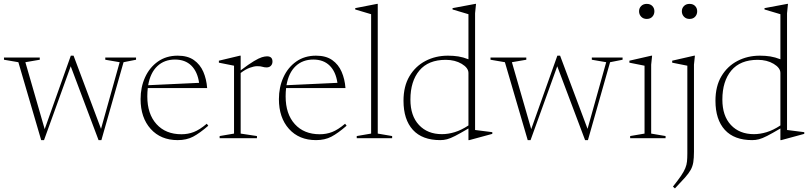

<svg xmlns="http://www.w3.org/2000/svg" viewBox="-20 -730 4270 1014"><path d="M612 -401.5 536 -414.5V-426H698.5V-414.5L632.5 -401.5L515.5 10H500.5L353.5 -380L212.5 10H197.5L77 -401.5L1 -414.5V-426H190V-414.5L114 -401.5L216 -48L354 -436H368.5L513.5 -49.5Z M918.5 -436Q971 -436 1004 -412.8Q1037 -389.5 1053.8 -350.8Q1070.5 -312 1074 -265H760.5Q758 -244 758 -221Q758 -128 806.5 -74.5Q855 -21 938 -21Q973 -21 1003.5 -32.8Q1034 -44.5 1072 -76.5L1080 -66Q1034.5 -26.5 999.8 -8.2Q965 10 918.5 10Q829 10 775.8 -49.2Q722.5 -108.5 722.5 -206.5Q722.5 -269.5 746.2 -321.8Q770 -374 814 -405Q858 -436 918.5 -436ZM904 -415.5Q848 -415.5 811 -380.8Q774 -346 762.5 -280L1031.5 -292.5Q1023 -351.5 990.5 -383.5Q958 -415.5 904 -415.5Z M1390 -432.5Q1419 -432.5 1419 -405Q1419 -391.5 1410.8 -382.8Q1402.5 -374 1388 -374Q1376 -374 1366.2 -377.2Q1356.5 -380.5 1338 -380.5Q1322 -380.5 1299.2 -372.2Q1276.5 -364 1251 -344.5V-24.5L1337 -11.5V0H1140V-11.5L1216 -24.5V-383L1136 -399V-409.5L1247 -436H1251V-358.5Q1294.5 -391.5 1321 -407.2Q1347.5 -423 1363.2 -427.8Q1379 -432.5 1390 -432.5Z M1649 -436Q1701.5 -436 1734.5 -412.8Q1767.5 -389.5 1784.2 -350.8Q1801 -312 1804.5 -265H1491Q1488.5 -244 1488.5 -221Q1488.5 -128 1537 -74.5Q1585.5 -21 1668.5 -21Q1703.5 -21 1734 -32.8Q1764.5 -44.5 1802.5 -76.5L1810.5 -66Q1765 -26.5 1730.2 -8.2Q1695.5 10 1649 10Q1559.5 10 1506.2 -49.2Q1453 -108.5 1453 -206.5Q1453 -269.5 1476.8 -321.8Q1500.5 -374 1544.5 -405Q1588.5 -436 1649 -436ZM1634.5 -415.5Q1578.5 -415.5 1541.5 -380.8Q1504.5 -346 1493 -280L1762 -292.5Q1753.5 -351.5 1721 -383.5Q1688.5 -415.5 1634.5 -415.5Z M1975 -24.5 2051 -11.5V0H1864V-11.5L1940 -24.5V-655L1856 -680V-687L1971 -709.5H1975Z M2580 -23 2458.5 10H2454V-51.5Q2409 -25 2383.5 -12Q2358 1 2340.8 5.5Q2323.5 10 2305 10Q2210 10 2160.5 -44.2Q2111 -98.5 2111 -198Q2111 -274.5 2142.5 -327.5Q2174 -380.5 2227.2 -408.2Q2280.5 -436 2345.5 -436Q2375.5 -436 2400.5 -432Q2425.5 -428 2454 -417V-655L2370 -680V-687L2490 -709.5H2494L2489 -660V-43.5L2580 -32ZM2454 -344.5Q2454 -371.5 2418.5 -392.8Q2383 -414 2334 -414Q2242 -414 2194.8 -357.5Q2147.5 -301 2147.5 -204Q2147.5 -118 2192.8 -69.8Q2238 -21.5 2314 -21.5Q2346.5 -21.5 2381.2 -32Q2416 -42.5 2454 -67.5Z M3181.5 -401.5 3105.5 -414.5V-426H3268V-414.5L3202 -401.5L3085 10H3070L2923 -380L2782 10H2767L2646.5 -401.5L2570.5 -414.5V-426H2759.5V-414.5L2683.5 -401.5L2785.5 -48L2923.5 -436H2938L3083 -49.5Z M3395.5 -630Q3377.5 -630 3366.2 -641.8Q3355 -653.5 3355 -670.5Q3355 -687 3366.2 -698.2Q3377.5 -709.5 3395.5 -709.5Q3414.5 -709.5 3425.2 -698.2Q3436 -687 3436 -670.5Q3436 -653.5 3425.2 -641.8Q3414.5 -630 3395.5 -630ZM3424 -436 3419 -388.5V-24.5L3495 -11.5V0H3308V-11.5L3384 -24.5V-383Q3376 -384.5 3351.5 -389.5Q3327 -394.5 3304 -399V-409.5L3420 -436Z M3621.5 -630Q3603.5 -630 3592.2 -641.8Q3581 -653.5 3581 -670.5Q3581 -687 3592.2 -698.2Q3603.5 -709.5 3621.5 -709.5Q3640.5 -709.5 3651.2 -698.2Q3662 -687 3662 -670.5Q3662 -653.5 3651.2 -641.8Q3640.5 -630 3621.5 -630ZM3610 -383Q3602 -384.5 3577.5 -389.5Q3553 -394.5 3530 -399V-409.5L3646 -436H3650L3645 -388.5V71.5Q3645 104.5 3641.5 126.5Q3638 148.5 3627.8 167Q3617.5 185.5 3597.5 208Q3577.5 230.5 3544.5 265L3534 255.5Q3561 221.5 3576.5 198.8Q3592 176 3599.2 158.2Q3606.5 140.5 3608.2 122.8Q3610 105 3610 81Z M4227.5 -23 4106 10H4101.5V-51.5Q4056.5 -25 4031 -12Q4005.5 1 3988.2 5.5Q3971 10 3952.5 10Q3857.5 10 3808 -44.2Q3758.5 -98.5 3758.5 -198Q3758.5 -274.5 3790 -327.5Q3821.5 -380.5 3874.8 -408.2Q3928 -436 3993 -436Q4023 -436 4048 -432Q4073 -428 4101.5 -417V-655L4017.5 -680V-687L4137.5 -709.5H4141.5L4136.5 -660V-43.5L4227.5 -32ZM4101.5 -344.5Q4101.5 -371.5 4066 -392.8Q4030.5 -414 3981.5 -414Q3889.5 -414 3842.2 -357.5Q3795 -301 3795 -204Q3795 -118 3840.2 -69.8Q3885.5 -21.5 3961.5 -21.5Q3994 -21.5 4028.8 -32Q4063.5 -42.5 4101.5 -67.5Z"/></svg>

Font: Newsreader Text ExtraLight
Style: Regular
Weight: 275
Designer: Hugues Gentile
Foundry: Production Type
Version: Version 1.001